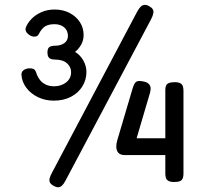

<svg xmlns="http://www.w3.org/2000/svg" viewBox="-20 -754 858 806"><path d="M206.2 27Q195.2 20.8 190.6 13.6Q186 6.5 188 -3.9Q190 -14.2 198 -28.5L555.5 -704.5Q563.8 -719.5 571 -726.2Q578.2 -733 587.1 -733.5Q596 -734 606.5 -728Q617.2 -722 621.4 -714.9Q625.5 -707.8 623.6 -697.9Q621.8 -688 614 -672.8L255 4.2Q248 17.8 240.6 24.8Q233.2 31.8 225.1 32.1Q217 32.5 206.2 27ZM205.5 -331.5Q169.8 -331.5 139.4 -346.1Q109 -360.8 90.6 -385.4Q72.2 -410 70 -439.8Q70 -450.2 75.2 -456Q80.5 -461.8 88.5 -464.5Q96.5 -467.2 103.8 -467.2Q122.2 -467.2 127.2 -459.1Q132.2 -451 134.5 -441.5Q139.2 -429 148.4 -417.5Q157.5 -406 172.4 -398.9Q187.2 -391.8 207 -391.8Q237 -391.8 257.8 -408.2Q278.5 -424.8 278.5 -451Q278.5 -473.2 261 -488.6Q243.5 -504 210 -504Q194.8 -504 187 -510.4Q179.2 -516.8 179.2 -534.2Q179.2 -550.8 187.4 -556.4Q195.5 -562 210 -562Q235.2 -562 250.2 -573.1Q265.2 -584.2 265.2 -602.8Q265.2 -625.8 249.6 -639.1Q234 -652.5 208.8 -652.5Q193.5 -652.5 182 -649Q170.5 -645.5 162.5 -638.1Q154.5 -630.8 147.8 -620Q144.5 -612.2 139.5 -606.2Q134.5 -600.2 124 -600.2Q110.2 -600.2 97.2 -611.8Q84.2 -623.2 88 -637.5Q94.8 -656.2 111.5 -673.9Q128.2 -691.5 153.5 -702.8Q178.8 -714 209 -714Q245.2 -714 272.5 -699.5Q299.8 -685 315.4 -661Q331 -637 331 -607.2Q331 -584.5 320.4 -566Q309.8 -547.5 295 -536.2Q316.8 -523.2 329.8 -500.1Q342.8 -477 342.8 -451.8Q342.8 -419 325.8 -391.4Q308.8 -363.8 277.8 -347.6Q246.8 -331.5 205.5 -331.5ZM711.2 10Q695.5 10 687.4 5.5Q679.2 1 676.6 -7Q674 -15 674 -25.8V-103H504Q485.8 -103 477 -112.4Q468.2 -121.8 468.2 -139.5Q468.2 -145.5 469.2 -151.2Q470.2 -157 471.8 -163.5L536.2 -381.2Q543.5 -406.2 552.5 -411.2Q561.5 -416.2 581 -412.2Q595 -409.8 602.5 -403.5Q610 -397.2 611.8 -387.8Q613.5 -378.2 609.8 -364.8L553.5 -173.5H674V-376.8Q674 -386.8 676.9 -394.1Q679.8 -401.5 688.4 -405.2Q697 -409 713 -409Q729 -409 737.1 -404.4Q745.2 -399.8 747.8 -391.5Q750.2 -383.2 750.2 -371.8V-24Q750.2 -14.2 747.4 -6.2Q744.5 1.8 736.4 5.9Q728.2 10 711.2 10Z"/></svg>

Font: Fredoka Light
Style: Regular
Weight: 300
Designer: Ben Nathan
Foundry: Milena B. Brandão, Ben Nathan
Version: Version 2.001